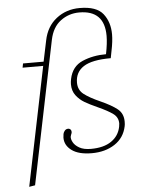

<svg xmlns="http://www.w3.org/2000/svg" viewBox="-59 -769 710 966"><g transform="rotate(-5 296.5 -286.0)"><path d="M443 -246Q499 -221 527.5 -198Q556 -175 556 -134Q556 -119 554 -111Q542 -53 494 -21.5Q446 10 378 10Q312 10 277 -15.5Q242 -41 242 -80Q242 -85 244 -99Q246 -108 252.5 -115.5Q259 -123 269 -123Q278 -123 282.5 -116.5Q287 -110 285 -100Q284 -97 282 -92.5Q280 -88 279 -83Q277 -71 286 -54Q295 -37 317 -24.5Q339 -12 375 -12Q440 -12 478.5 -38.5Q517 -65 526 -111Q528 -123 528 -127Q528 -158 503 -176.5Q478 -195 427 -218Q387 -236 362.5 -250.5Q338 -265 320.5 -288Q303 -311 303 -344Q303 -356 306 -371Q319 -434 372.5 -457Q426 -480 492 -480Q503 -535 503 -572Q503 -701 376 -701Q323 -701 281.5 -670Q240 -639 227 -576L79 146L49 151L172 -449H68L72 -470H176L198 -575Q212 -645 262 -684Q312 -723 380 -723Q465 -723 498 -681Q531 -639 531 -577Q531 -542 521 -494L514 -458Q419 -458 376.5 -430.5Q334 -403 334 -350Q334 -313 361.5 -291.5Q389 -270 443 -246Z"/></g></svg>

Font: Taviraj Thin
Style: Italic
Weight: 250
Italic angle: -12°
Designer: Katatrad Team
Foundry: CadsonDemak
Version: Version 1.001